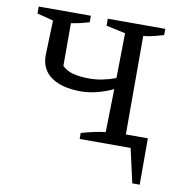

<svg xmlns="http://www.w3.org/2000/svg" viewBox="-77 -597 782 816"><g transform="rotate(10 314.5 -188.5)"><path d="M262 -200Q182 -200 136 -232Q90 -264 90 -325L95 -476L25 -494V-524H250V-496Q234 -491 215.5 -486.5Q197 -482 172 -478V-294Q190 -275 220 -267.5Q250 -260 290 -260Q317 -260 345 -265.5Q373 -271 403 -282L406 -476L323 -494V-524H571V-497Q553 -492 530.5 -486Q508 -480 484 -478V-53H579V147H547L514 0H294V-26Q323 -34 347.5 -39.5Q372 -45 398 -48L402 -234Q368 -218 332.5 -209Q297 -200 262 -200Z"/></g></svg>

Font: Piazzolla SC
Style: Regular
Weight: 400
Designer: Juan Pablo del Peral
Foundry: Huerta Tipografica
Version: Version 1.330